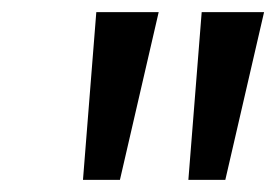

<svg xmlns="http://www.w3.org/2000/svg" viewBox="-20 -725 456 317"><path d="M117 -428 139 -705H242L178 -428ZM291 -428 313 -705H416L352 -428Z"/></svg>

Font: Nunito Sans 7pt
Style: Italic
Weight: 400
Italic angle: -9°
Designer: Vernon Adams
Foundry: Vernon Adams
Version: Version 3.101;gftools[0.9.27]